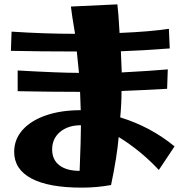

<svg xmlns="http://www.w3.org/2000/svg" viewBox="-20 -820 850 880"><path d="M45 -124Q45 -181 83 -224Q121 -267 190 -291Q259 -315 350 -315L347 -399Q214 -399 61 -402V-497Q254 -486 342 -486L332 -584Q167 -584 30 -587L33 -675Q185 -665 324 -665Q308 -759 305 -790L518 -800Q523 -761 528 -669Q671 -675 754 -688L758 -598Q626 -588 534 -585L538 -488Q670 -495 749 -502L746 -413Q620 -406 537 -403Q537 -344 531 -282Q671 -239 780 -149L708 -41Q626 -129 524 -192Q516 -100 489 28Q425 40 354 40Q203 40 124 -2Q45 -44 45 -124ZM351 -246Q292 -246 255.5 -215.5Q219 -185 219 -135Q219 -88 252 -62.5Q285 -37 345 -37Q351 -189 351 -246Z"/></svg>

Font: Otomanopee One
Style: Regular
Weight: 400
Designer: Das Ende der Wildnis
Foundry: Gutenberg Labo
Version: Version 3.005